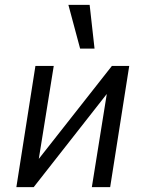

<svg xmlns="http://www.w3.org/2000/svg" viewBox="-20 -766 595 786"><path d="M47 0 125 -496H200L136 -98H125L438 -496H509L431 0H356L420 -399H431L118 0ZM308 -567 260 -746H347L367 -567Z"/></svg>

Font: Nunito Sans 7pt Condensed
Style: Italic
Weight: 400
Width: 3
Italic angle: -9°
Designer: Vernon Adams
Foundry: Vernon Adams
Version: Version 3.101;gftools[0.9.27]